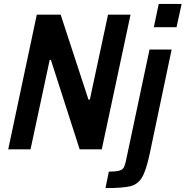

<svg xmlns="http://www.w3.org/2000/svg" viewBox="-20 -763 948 981"><path d="M22 0 168 -688H290L432 -254H439L532 -688H647L500 0H387L240 -457H234L136 0ZM766 -624 791 -743H908L882 -624ZM623 61 744 -510H857L744 27Q726 110 705 144.5Q684 179 646 188.5Q608 198 519 198L536 114Q572 114 589 109Q606 104 612 93.5Q618 83 623 61Z"/></svg>

Font: Saira Semi Condensed Medium
Style: Italic
Weight: 500
Width: 4
Italic angle: -12°
Designer: Hector Gatti with collaboration of the Omnibus-Type team
Foundry: Omnibus-Type
Version: Version 1.001; ttfautohint (v1.8)